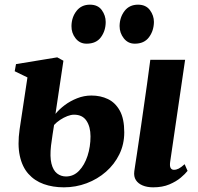

<svg xmlns="http://www.w3.org/2000/svg" viewBox="-20 -791 846 822"><path d="M636 11Q610 11 590.8 3Q571.5 -5 561.8 -20Q552 -35 555 -58Q556.5 -68.5 559.2 -86.5Q562 -104.5 565.8 -129.5Q569.5 -154.5 574.2 -186.2Q579 -218 584.5 -256Q590 -294 596.2 -337.8Q602.5 -381.5 609.5 -430.8Q616.5 -480 623.5 -535H772.5L708.5 -98Q706 -80 710.5 -72Q715 -64 724.5 -64Q735 -64 745.2 -69.2Q755.5 -74.5 770.5 -88L783 -59.5Q773.5 -47 754 -30.5Q734.5 -14 705 -1.5Q675.5 11 636 11ZM253.5 11Q206 11 167 -3Q128 -17 101.5 -46.8Q75 -76.5 64.8 -123.8Q54.5 -171 64 -237.5L97.5 -459.5L43 -486L48.5 -516.5L225 -545.5L251.5 -531L217.5 -303.5Q233.5 -323 257 -340.8Q280.5 -358.5 310 -370.2Q339.5 -382 371.5 -382Q410.5 -382 442.2 -366.8Q474 -351.5 493 -317Q512 -282.5 512 -224.5Q512 -173.5 491 -130.5Q470 -87.5 433.8 -55.8Q397.5 -24 351 -6.5Q304.5 11 253.5 11ZM262.5 -35.5Q295 -35.5 318.5 -60Q342 -84.5 354.8 -123.8Q367.5 -163 367.5 -207Q367.5 -248 350.2 -274Q333 -300 297 -300Q284 -300 268.5 -294Q253 -288 238 -278.2Q223 -268.5 211.5 -256Q208 -236 205 -214.5Q202 -193 198.5 -168Q193 -120 200.2 -90.8Q207.5 -61.5 224.2 -48.5Q241 -35.5 262.5 -35.5ZM350.5 -604Q321.5 -604 303.5 -627Q285.5 -650 286 -679.5Q286.5 -717 307.5 -744Q328.5 -771 365 -771Q399 -771 415.8 -747.8Q432.5 -724.5 432.5 -697Q432.5 -659.5 412.2 -631.8Q392 -604 350.5 -604ZM557 -604Q528 -604 510 -627Q492 -650 492 -679.5Q492.5 -717 513.2 -744Q534 -771 571 -771Q604.5 -771 621.8 -747.8Q639 -724.5 639 -697Q638.5 -659.5 618 -631.8Q597.5 -604 557 -604Z"/></svg>

Font: Merriweather 72pt ExtraBold
Style: Italic
Weight: 800
Italic angle: -7.8°
Version: Version 2.101